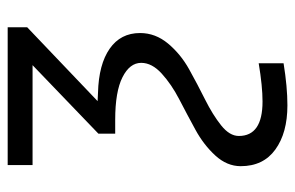

<svg xmlns="http://www.w3.org/2000/svg" viewBox="-152 -413 754 490"><g transform="rotate(-90 225.0 -168.0)"><path d="M45.9 69.3Q45.9 34.2 73.2 4.4Q100.6 -25.4 139.2 -46.4Q177.7 -67.4 216.3 -87.4Q254.9 -107.4 282.2 -132.3Q309.6 -157.2 309.6 -184.6Q309.6 -213.9 272.9 -232.4Q236.3 -251 164.1 -251H128.9V-293.9L303.7 -461.9H48.8V-525.4H400.4V-475.6L211.9 -295.9L233.4 -294.9Q305.7 -293 345.7 -265.1Q385.7 -237.3 385.7 -187.5Q385.7 -148.4 358.9 -116.2Q332 -84 293.5 -62.5Q254.9 -41 215.8 -21.5Q176.8 -2 149.9 19.5Q123 41 123 64.5Q123 125 210.9 125Q250 125 308.6 115.2V178.7Q248 188.5 201.2 188.5Q130.9 188.5 88.4 157.7Q45.9 127 45.9 69.3Z"/></g></svg>

Font: Gothic A1
Style: Regular
Weight: 400
Designer: HanYang I&C Co.,Ltd.
Foundry: HanYang I&C Co.,Ltd.
Version: Version 2.50